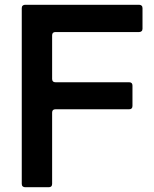

<svg xmlns="http://www.w3.org/2000/svg" viewBox="-20 -783 643 803"><path d="M85 0Q79 0 75 -3.5Q71 -7 71 -14V-749Q71 -756 75 -759.5Q79 -763 85 -763H562Q568 -763 572 -759.5Q576 -756 576 -749V-663Q576 -656 572 -652.5Q568 -649 562 -649H212Q198 -649 198 -635V-453Q198 -439 212 -439H520Q534 -439 534 -425V-340Q534 -326 520 -326H212Q198 -326 198 -312V-14Q198 0 184 0Z"/></svg>

Font: Open Sauce Two SemiBold
Style: Regular
Weight: 600
Designer: Alfredo Marco Pradil
Foundry: Creative Sauce Fz LLC
Version: Version 1.477